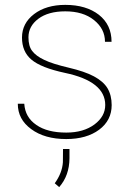

<svg xmlns="http://www.w3.org/2000/svg" viewBox="-20 -558 538 784"><path d="M409.7 -129.4C409.7 -98.1 395 -71.8 365.7 -49.8C335.9 -27.8 297.9 -16.6 250.5 -16.6C250.5 -16.6 250.5 -16.6 250.5 -16.6C199.2 -16.6 158.2 -26.9 128.4 -47.9C98.1 -68.4 81.5 -97.2 79.1 -134.3C79.1 -134.3 52.7 -134.3 52.7 -134.3C52.7 -134.3 52.7 -134.3 52.7 -134.3C52.7 -91.8 70.8 -57.6 107.4 -30.8C143.6 -3.9 191.4 9.8 250.5 9.8C250.5 9.8 250.5 9.8 250.5 9.8C305.7 9.8 350.6 -2.9 384.8 -28.3C418.9 -53.7 436 -87.4 436 -128.9C436 -128.9 436 -128.9 436 -128.9C436 -155.8 430.2 -178.7 418.9 -197.8C407.7 -216.3 389.2 -232.4 363.8 -246.1C338.4 -259.8 303.7 -271.5 260.3 -281.7C216.8 -292 183.6 -302.2 160.6 -313.5C137.7 -324.2 121.6 -336.4 111.3 -350.1C101.1 -363.3 96.2 -381.8 96.2 -405.8C96.2 -405.8 96.2 -405.8 96.2 -405.8C96.2 -436 109.9 -461.4 136.7 -481.4C163.6 -501.5 200.2 -511.7 246.6 -511.7C246.6 -511.7 246.6 -511.7 246.6 -511.7C294.9 -511.7 334 -500 363.8 -476.1C393.6 -452.1 408.7 -422.9 408.7 -387.2C408.7 -387.2 435.5 -387.2 435.5 -387.2C435.5 -387.2 435.5 -387.2 435.5 -387.2C435.5 -433.6 418.5 -470.2 383.8 -497.6C349.1 -524.4 303.7 -538.1 246.6 -538.1C246.6 -538.1 246.6 -538.1 246.6 -538.1C194.3 -538.1 151.9 -525.4 119.1 -500.5C86.4 -475.6 69.8 -443.4 69.8 -404.8C69.8 -404.8 69.8 -404.8 69.8 -404.8C69.8 -366.2 82.5 -336.4 108.4 -314.5C134.3 -292.5 179.7 -274.4 245.6 -260.3C245.6 -260.3 245.6 -260.3 245.6 -260.3C355 -237.3 409.7 -193.4 409.7 -129.4C409.7 -129.4 409.7 -129.4 409.7 -129.4ZM221.7 206.1C249.5 174.3 263.2 135.3 263.7 88.9C263.7 88.9 263.7 50.3 263.7 50.3C263.7 50.3 237.3 50.3 237.3 50.3C237.3 50.3 236.8 104.5 236.8 104.5C236.8 104.5 236.8 104.5 236.8 104.5C234.9 133.8 223.6 162.6 203.6 190.4C203.6 190.4 221.7 206.1 221.7 206.1C221.7 206.1 221.7 206.1 221.7 206.1Z"/></svg>

Font: WOX
Style: Regular
Weight: 500
Designer: Google
Foundry: ""
Version: ""